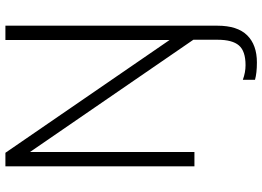

<svg xmlns="http://www.w3.org/2000/svg" viewBox="-150 -589 970 710"><g transform="rotate(-90 335.0 -234.0)"><path d="M395 224V179Q422 189 449 189Q501 189 522 164.5Q543 140 543 86V-4L128 -608V0H75V-699H125L542 -92V-699H595V85Q595 159 559.5 195Q524 231 459 231Q420 231 395 224Z"/></g></svg>

Font: Prompt ExtraLight
Style: Regular
Weight: 275
Designer: Katatrad Team
Foundry: CadsonDemak
Version: Version 1.001